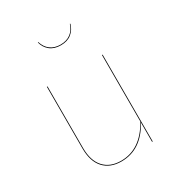

<svg xmlns="http://www.w3.org/2000/svg" viewBox="-176 -860 927 990"><g transform="rotate(-30 287.5 -365.0)"><path d="M451 0H447V-115Q379 9 261 9Q194 9 156.5 -32Q119 -73 119 -150V-517H123V-150Q123 -75 159.5 -35Q196 5 261 5Q377 5 447 -121V-517H451ZM193 -738 196 -739Q206 -706 230 -688Q254 -670 290 -670Q326 -670 350 -688Q374 -706 384 -739L387 -738Q378 -706 353.5 -686Q329 -666 290 -666Q250 -666 225.5 -686Q201 -706 193 -738Z"/></g></svg>

Font: FiraGO Four
Style: Regular
Weight: 100
Designer: bBox Type
Foundry: bBox Type GmbH
Version: Version 1.001